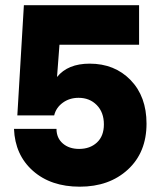

<svg xmlns="http://www.w3.org/2000/svg" viewBox="-20 -700 600 730"><path d="M45.9 -261.2 70.8 -680.2H508.8V-529.8H206.1L196.8 -407.2Q237.8 -458 320.8 -458Q416 -458 476.6 -395.5Q537.1 -333 537.1 -230Q537.1 -120.6 466.3 -55.4Q395.5 9.8 283.2 9.8Q173.3 9.8 105.2 -50.5Q37.1 -110.8 33.2 -210H194.8Q194.8 -175.3 218.8 -154.5Q242.7 -133.8 280.8 -133.8Q322.3 -133.8 348.6 -158.2Q375 -182.6 375 -227.1Q375 -272.9 347.9 -300.5Q320.8 -328.1 278.8 -328.1Q244.1 -328.1 218.5 -309.3Q192.9 -290.5 186 -261.2Z"/></svg>

Font: TASA Orbiter Display Black
Style: Regular
Weight: 900
Designer: Weizhong Zhang
Version: Version 1.000;Glyphs 3.1.2 (3151)